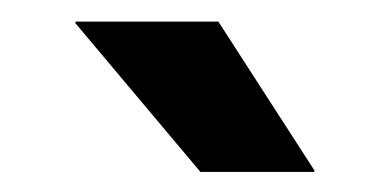

<svg xmlns="http://www.w3.org/2000/svg" viewBox="-20 -706 363 182"><path d="M187 -685.5 278 -544.5V-543H170L51.5 -684V-685.5Z"/></svg>

Font: Anek Gujarati SemiBold
Style: Regular
Weight: 600
Designer: Mrunmayee Ghaisas (Gujarati), Yesha Goshar (Latin)
Foundry: Ek Type
Version: Version 1.003